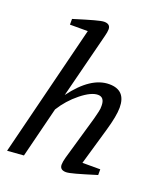

<svg xmlns="http://www.w3.org/2000/svg" viewBox="-148 -906 868 1012"><g transform="rotate(20 286.5 -400.0)"><path d="M12 7 196 -731H96V-763Q170 -786 208.5 -796.5Q247 -807 261 -807Q296 -807 296 -777Q296 -762 289 -736L197 -373Q296 -507 399 -507Q492 -507 492 -409Q492 -362 467 -276L407 -69H507V-37Q433 -14 394.5 -3.5Q356 7 342 7Q307 7 307 -23Q307 -38 314 -64L385 -310Q398 -360 398.5 -369Q399 -378 399 -386Q399 -434 362 -434Q324 -434 268 -389Q212 -344 175 -284L104 0Z"/></g></svg>

Font: Volkhov
Style: Italic
Weight: 400
Italic angle: -12°
Designer: Cyreal (www.cyreal.org)
Foundry: Cyreal (www.cyreal.org)
Version: Version 1.010